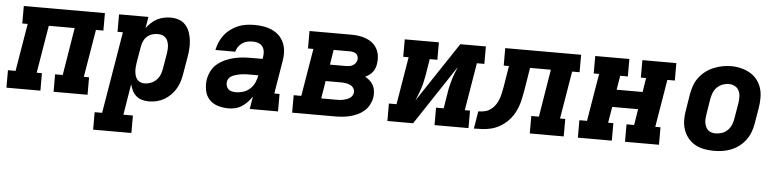

<svg xmlns="http://www.w3.org/2000/svg" viewBox="-46 -760 4891 1205"><g transform="rotate(5 2399.5 -158.0)"><path d="M-1 0V-110H47L97 -410H63V-520H574V-410H527L477 -110H510V0H296V-110H344L393 -410H230L180 -110H213V0Z M564 215V105H611L697 -410H663V-520H848L836 -448Q849 -466 866 -482Q883 -498 903 -508.5Q923 -519 945 -523.5Q967 -528 988 -528Q1016 -528 1041 -519Q1066 -510 1083 -490.5Q1100 -471 1108.5 -446.5Q1117 -422 1120 -395.5Q1123 -369 1121 -341Q1119 -313 1114 -286L1097 -186Q1093 -161 1086 -137Q1079 -113 1066 -90.5Q1053 -68 1034.5 -49Q1016 -30 993.5 -17Q971 -4 946.5 2Q922 8 897 8Q874 8 853 2Q832 -4 816.5 -17.5Q801 -31 791.5 -50Q782 -69 777 -90Q777 -90 777 -90Q777 -90 777 -90L745 105H805V215ZM860 -102Q879 -102 898.5 -109.5Q918 -117 933 -131.5Q948 -146 956 -165Q964 -184 967 -204L984 -304Q986 -317 986.5 -331Q987 -345 985 -357.5Q983 -370 978 -382Q973 -394 963.5 -402.5Q954 -411 941.5 -414.5Q929 -418 916 -418Q898 -418 880.5 -412.5Q863 -407 849 -394.5Q835 -382 827.5 -365Q820 -348 817 -331L800 -231Q798 -217 796.5 -202.5Q795 -188 796 -174.5Q797 -161 800.5 -147.5Q804 -134 812 -123.5Q820 -113 832.5 -107.5Q845 -102 860 -102Z M1398 8Q1363 8 1330.5 -2Q1298 -12 1276.5 -35.5Q1255 -59 1248.5 -93Q1242 -127 1247 -161Q1252 -189 1265.5 -215.5Q1279 -242 1302 -260.5Q1325 -279 1352 -291Q1379 -303 1407 -309.5Q1435 -316 1463 -318Q1491 -320 1518 -320H1585L1587 -333Q1590 -351 1587.5 -368.5Q1585 -386 1575 -399Q1565 -412 1548.5 -417.5Q1532 -423 1514 -423Q1497 -423 1480.5 -419.5Q1464 -416 1449 -406Q1434 -396 1424 -381.5Q1414 -367 1410 -350H1285Q1290 -376 1300.5 -400Q1311 -424 1327.5 -445.5Q1344 -467 1366.5 -483.5Q1389 -500 1413 -510Q1437 -520 1463 -524Q1489 -528 1514 -528Q1536 -528 1558 -525.5Q1580 -523 1600.5 -517Q1621 -511 1639.5 -501Q1658 -491 1672.5 -476.5Q1687 -462 1697 -443.5Q1707 -425 1711.5 -404Q1716 -383 1715.5 -360.5Q1715 -338 1711 -316L1677 -110H1710V0H1532L1545 -80Q1533 -61 1517 -44Q1501 -27 1481.5 -14.5Q1462 -2 1440.5 3Q1419 8 1398 8ZM1435 -97Q1459 -97 1482.5 -104.5Q1506 -112 1524.5 -129Q1543 -146 1553 -168.5Q1563 -191 1567 -214L1568 -215H1518Q1508 -215 1498 -215Q1488 -215 1478 -214Q1468 -213 1457.5 -211.5Q1447 -210 1437 -207.5Q1427 -205 1417 -201.5Q1407 -198 1397.5 -192.5Q1388 -187 1382 -178Q1376 -169 1374 -159Q1372 -146 1375.5 -133Q1379 -120 1388 -111.5Q1397 -103 1409.5 -100Q1422 -97 1435 -97Z M1799 0V-110H1847L1897 -410H1863V-520H2126Q2150 -520 2174.5 -516.5Q2199 -513 2221 -504.5Q2243 -496 2261 -481Q2279 -466 2290 -445.5Q2301 -425 2304 -400.5Q2307 -376 2303 -352Q2301 -338 2296 -324.5Q2291 -311 2282 -299.5Q2273 -288 2261 -279.5Q2249 -271 2236 -265Q2252 -256 2266 -243.5Q2280 -231 2288.5 -214.5Q2297 -198 2299 -178Q2301 -158 2298 -138Q2294 -115 2282 -92.5Q2270 -70 2251 -53.5Q2232 -37 2209 -26.5Q2186 -16 2162 -10Q2138 -4 2114.5 -2Q2091 0 2067 0ZM2107 -321Q2119 -321 2130 -322.5Q2141 -324 2151.5 -329.5Q2162 -335 2169.5 -345Q2177 -355 2179 -366Q2180 -377 2177 -387.5Q2174 -398 2166 -404Q2158 -410 2147.5 -412.5Q2137 -415 2126 -415H2024L2009 -321ZM2067 -105Q2078 -105 2088.5 -105.5Q2099 -106 2109 -108Q2119 -110 2129.5 -113.5Q2140 -117 2149.5 -122.5Q2159 -128 2165.5 -137Q2172 -146 2174 -157Q2176 -172 2168.5 -185Q2161 -198 2148 -204.5Q2135 -211 2119.5 -213.5Q2104 -216 2088 -216H1991L1973 -105Z M2399 0V-110H2447L2497 -410H2463V-520H2678V-410H2630L2614 -312Q2610 -290 2605.5 -269Q2601 -248 2594.5 -227Q2588 -206 2579.5 -185.5Q2571 -165 2563 -144L2813 -520H2974V-410H2927L2877 -110H2910V0H2696V-110H2744L2760 -208Q2763 -230 2768 -251Q2773 -272 2779 -293Q2785 -314 2793.5 -334.5Q2802 -355 2810 -376L2561 0Z M2944 0 2962 -110Q2982 -110 3002.5 -114.5Q3023 -119 3040.5 -132Q3058 -145 3070 -163Q3082 -181 3089 -200.5Q3096 -220 3100 -240.5Q3104 -261 3108 -281L3129 -410H3096V-520H3574V-410H3527L3477 -110H3510V0H3296V-110H3344L3393 -410H3262L3238 -263Q3233 -236 3227.5 -210Q3222 -184 3212 -157.5Q3202 -131 3186.5 -107Q3171 -83 3150 -63.5Q3129 -44 3103.5 -30Q3078 -16 3051 -9.5Q3024 -3 2997 -1.5Q2970 0 2944 0Z M3599 0V-110H3647L3697 -410H3663V-520H3878V-410H3830L3815 -321H3979L3993 -410H3960V-520H4174V-410H4127L4077 -110H4110V0H3896V-110H3944L3960 -211H3797L3780 -110H3813V0Z M4456 8Q4424 8 4393 2Q4362 -4 4336 -19Q4310 -34 4291.5 -57.5Q4273 -81 4263.5 -110Q4254 -139 4254 -170.5Q4254 -202 4260 -234L4276 -334Q4281 -362 4290.5 -388.5Q4300 -415 4317.5 -438.5Q4335 -462 4358.5 -480Q4382 -498 4409 -509Q4436 -520 4463.5 -525.5Q4491 -531 4519 -531Q4551 -531 4581 -523.5Q4611 -516 4637 -501.5Q4663 -487 4682 -463Q4701 -439 4710 -410.5Q4719 -382 4719 -350Q4719 -318 4714 -286L4697 -186Q4693 -159 4683 -132Q4673 -105 4656 -81.5Q4639 -58 4615.5 -40Q4592 -22 4565 -11Q4538 0 4510.5 4Q4483 8 4456 8ZM4458 -102Q4478 -102 4498 -109Q4518 -116 4533 -131Q4548 -146 4556 -165Q4564 -184 4567 -204L4584 -304Q4587 -324 4586.5 -344.5Q4586 -365 4577.5 -382.5Q4569 -400 4551.5 -409Q4534 -418 4514 -418Q4494 -418 4474.5 -410.5Q4455 -403 4440 -388.5Q4425 -374 4417.5 -355Q4410 -336 4406 -316L4390 -216Q4388 -203 4387 -189Q4386 -175 4388 -162.5Q4390 -150 4395.5 -138Q4401 -126 4410 -117.5Q4419 -109 4432 -105.5Q4445 -102 4458 -102Z"/></g></svg>

Font: Iosevka Etoile XBdObl
Style: Regular
Weight: 800
Italic angle: -9°
Designer: Belleve Invis
Foundry: Belleve Invis
Version: Version 15.5.2; ttfautohint (v1.8.4)